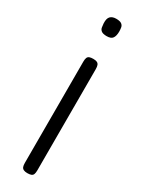

<svg xmlns="http://www.w3.org/2000/svg" viewBox="-189 -534 564 752"><g transform="rotate(30 92.5 -158.0)"><path d="M93 -326Q104 -326 110 -323Q116 -320 118.5 -313.5Q121 -307 121 -295V162Q121 173 118.5 179.5Q116 186 109.5 188.5Q103 191 92 191Q82 191 75.5 188Q69 185 66.5 178.5Q64 172 64 161V-297Q64 -308 66.5 -314.5Q69 -321 75.5 -323.5Q82 -326 93 -326ZM92 -507Q109 -507 116.5 -501.5Q124 -496 125.5 -487Q127 -478 127 -469Q127 -450 120 -439.5Q113 -429 93 -429Q76 -429 68.5 -435Q61 -441 60 -450Q59 -459 58 -467Q57 -489 66 -498Q75 -507 92 -507Z"/></g></svg>

Font: Fredoka Condensed Light
Style: Regular
Weight: 300
Width: 3
Designer: Ben Nathan
Foundry: Milena B. Brandão, Ben Nathan
Version: Version 2.001